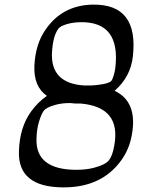

<svg xmlns="http://www.w3.org/2000/svg" viewBox="-20 -773 622 831"><path d="M382 -753Q581 -756 555 -528Q545 -440 476 -380Q578 -332 550 -186Q539 -126 504 -78Q419 39 253 38Q56 37 62 -119Q65 -222 115 -291Q145 -332 183 -358Q124 -399 129 -491.5Q134 -584 178 -646Q251 -751 382 -753ZM328 -677Q295 -676 271 -669Q240 -660 232 -648Q209 -616 205 -546Q198 -412 345 -403Q358 -403 371 -403Q384 -403 407 -406Q449 -411 461 -422Q466 -427 471.5 -444.5Q477 -462 479 -478Q503 -680 328 -677ZM283 -327Q247 -327 219 -319Q179 -308 168.5 -292.5Q158 -277 148.5 -245.5Q139 -214 138 -173Q133 -39 309 -38Q354 -38 387 -47Q437 -60 452 -80Q467 -100 474 -140Q507 -310 328 -325Q305 -324 283 -327Z"/></svg>

Font: Kavivanar
Style: Regular
Weight: 400
Designer: Tharique Azeez
Foundry: Tharique Azeez
Version: Version 1.88